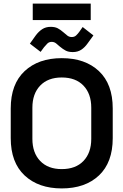

<svg xmlns="http://www.w3.org/2000/svg" viewBox="-20 -1039 690 1073"><path d="M40 -267V-433Q40 -569 117.5 -641.5Q195 -714 325 -714Q456 -714 533 -641.5Q610 -569 610 -433V-267Q610 -131 533 -58.5Q456 14 325 14Q195 14 117.5 -58.5Q40 -131 40 -267ZM490 -263V-437Q490 -515 446.5 -560.5Q403 -606 325 -606Q248 -606 204.5 -560.5Q161 -515 161 -437V-263Q161 -185 204.5 -139.5Q248 -94 325 -94Q403 -94 446.5 -139.5Q490 -185 490 -263ZM207 -749 147 -795 179 -840Q196 -863 216 -876Q236 -889 263 -889Q287 -889 302.5 -881Q318 -873 335 -858Q346 -848 356.5 -840Q367 -832 381 -832Q396 -832 405.5 -841Q415 -850 423 -861L442 -888L502 -841L470 -797Q454 -774 434 -761Q414 -748 387 -748Q363 -748 347.5 -756Q332 -764 314 -779Q304 -788 293.5 -796.5Q283 -805 269 -805Q254 -805 244.5 -795.5Q235 -786 226 -775ZM163 -927V-1019H487V-927Z"/></svg>

Font: Space Grotesk Frontify SemiBold
Style: Regular
Weight: 600
Designer: Florian Karsten
Version: Version 2.000